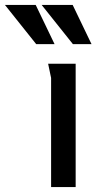

<svg xmlns="http://www.w3.org/2000/svg" viewBox="-130 -754 402 774"><path d="M76 -440Q76 -441 73 -454Q70 -467 67.5 -480.5Q65 -494 64 -497H175V0H76ZM163 -734 239 -576H164L38 -734ZM14 -734 90 -576H16L-110 -734Z"/></svg>

Font: Rosario Light SemiBold
Style: Regular
Weight: 600
Version: Version 1.101; ttfautohint (v1.8.1.43-b0c9)